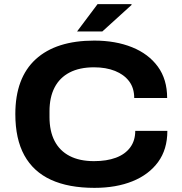

<svg xmlns="http://www.w3.org/2000/svg" viewBox="-20 -895 879 927"><path d="M436 12Q311 12 226 -27Q141 -66 97.5 -145Q54 -224 54 -344Q54 -519 152.5 -609Q251 -699 435 -699Q538 -699 617.5 -667Q697 -635 742 -573.5Q787 -512 787 -422H628Q628 -470 603.5 -502.5Q579 -535 535.5 -552.5Q492 -570 434 -570Q364 -570 316 -545Q268 -520 243.5 -472.5Q219 -425 219 -358V-330Q219 -262 243.5 -214.5Q268 -167 316 -142Q364 -117 434 -117Q495 -117 539.5 -133.5Q584 -150 608.5 -183Q633 -216 633 -263H788Q788 -174 743.5 -113Q699 -52 620 -20Q541 12 436 12ZM352 -743 451 -875H615V-871L474 -743Z"/></svg>

Font: Archivo SemiExpanded
Style: Bold
Weight: 700
Width: 6
Designer: Hector Gatti
Foundry: Omnibus-Type
Version: Version 2.001